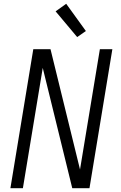

<svg xmlns="http://www.w3.org/2000/svg" viewBox="-20 -995 640 1015"><path d="M35 0 156 -735H247L403 -99L508 -735H574L453 0H362L206 -636L101 0ZM388 -799 274 -935 330 -975 434 -831Z"/></svg>

Font: Iosevka Aile Light
Style: Italic
Weight: 300
Italic angle: -9°
Designer: Belleve Invis
Foundry: Belleve Invis
Version: Version 31.1.0; ttfautohint (v1.8.4)